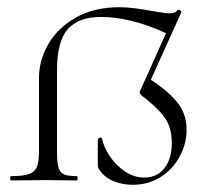

<svg xmlns="http://www.w3.org/2000/svg" viewBox="-20 -500 568 532"><path d="M456 -103Q456 -148 435 -176Q414 -204 373 -235Q369 -239 367.5 -242Q366 -245 369 -250L440 -408Q342 -453 260 -453Q198 -453 168 -419.5Q138 -386 138 -305V-81Q138 -50 142 -36Q146 -22 157 -17Q168 -12 193 -12Q195 -12 195 -6Q195 0 193 0L110 -1L11 0Q8 0 8 -6Q8 -12 11 -12Q44 -12 60 -17.5Q76 -23 82 -37Q88 -51 88 -81V-284Q88 -333 114 -378Q140 -423 190.5 -451.5Q241 -480 311 -480Q347 -480 404 -469Q440 -463 449 -463Q466 -463 471 -471Q472 -473 475 -473Q478 -473 480.5 -470.5Q483 -468 482 -465L398 -279Q447 -247 472 -215.5Q497 -184 497 -140Q497 -102 478 -66.5Q459 -31 425 -9.5Q391 12 348 12Q320 12 297 3Q274 -6 261 -22Q257 -27 254 -31.5Q251 -36 251 -41V-112Q251 -117 256.5 -118.5Q262 -120 263 -115Q268 -91 285 -66Q302 -41 327 -24.5Q352 -8 380 -8Q415 -8 435.5 -34Q456 -60 456 -103Z"/></svg>

Font: Cormorant SC Light
Style: Regular
Weight: 300
Designer: Christian Thalmann (Catharsis Fonts)
Foundry: Catharsis Fonts
Version: Version 4.000